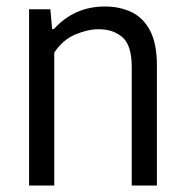

<svg xmlns="http://www.w3.org/2000/svg" viewBox="-20 -571 568 591"><path d="M69.5 0V-542.5H135L140.5 -481.5H146Q208.5 -551 303 -551Q349 -551 385.2 -533.5Q421.5 -516 442.2 -476.2Q463 -436.5 463 -369V0H385.5V-365Q385.5 -430.5 357.5 -455.8Q329.5 -481 283.5 -481Q250.5 -481 211.8 -464.8Q173 -448.5 147 -409V0Z"/></svg>

Font: Encode Sans SmCnd
Style: Regular
Weight: 400
Width: 4
Designer: Multiple Designers
Foundry: Impallari Type
Version: Version 3.002; ttfautohint (v1.8.3) -l 8 -r 50 -G 200 -x 14 